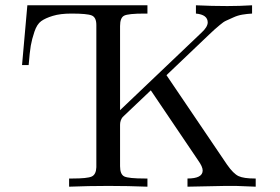

<svg xmlns="http://www.w3.org/2000/svg" viewBox="-20 -703 1054 723"><path d="M63 -458 83 -683.1H535.2V-651.9H523.9Q462.9 -651.9 447.5 -644Q432.1 -636.2 432.1 -605V-288.1L738.8 -580.1Q761.7 -601.1 762.2 -618.2Q762.2 -647.9 717.8 -651.9V-683.1Q777.8 -680.2 835.9 -680.2Q881.8 -680.2 929.2 -683.1V-651.9Q910.2 -650.9 892.6 -647.9Q875 -645 858.9 -637.5Q842.8 -629.9 832.3 -625.5Q821.8 -621.1 807.4 -608.6Q793 -596.2 787.6 -591.6Q782.2 -586.9 767.1 -572.5Q752 -558.1 750 -556.2Q615.2 -427.2 606.9 -419.9L835 -83Q858.9 -48.8 878.4 -39.8Q897.9 -30.8 939 -30.8H942.9V0L868.2 -2.9H829.1L686 0V-30.8Q743.2 -30.8 743.2 -61Q743.2 -75.2 726.1 -99.1L547.9 -362.8Q444.8 -264.6 441.9 -262.2Q432.1 -250 432.1 -232.9V-77.1Q432.1 -46.4 448 -38.6Q463.9 -30.8 525.9 -30.8H535.2V0Q461.9 -2.9 388.2 -2.9Q314 -2.9 240.2 0V-30.8H252.9Q309.1 -30.8 325.4 -38.3Q341.8 -45.9 342.8 -73.2V-608.9Q342.8 -637.7 325.4 -644.8Q308.1 -651.9 249 -651.9Q207 -651.9 179 -643.3Q150.9 -634.8 135 -623.3Q119.1 -611.8 109.6 -583.5Q100.1 -555.2 95.9 -531Q91.8 -506.8 87.9 -458Z"/></svg>

Font: CMU Serif Upright Italic
Style: UprightItalic
Weight: 500
Version: Version 0.7.0